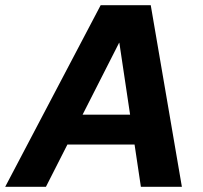

<svg xmlns="http://www.w3.org/2000/svg" viewBox="-48 -720 781 740"><path d="M-28 0 340 -700H533L653 0H495L412 -555H411L129 0ZM106 -163 165 -278H541L558 -163Z"/></svg>

Font: DM Sans 28pt Black
Style: Italic
Weight: 900
Italic angle: -10°
Version: Version 4.004;gftools[0.9.30]